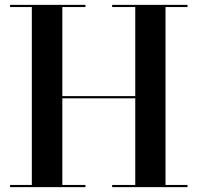

<svg xmlns="http://www.w3.org/2000/svg" viewBox="-20 -770 812 790"><path d="M21.5 -9V0H331.5V-9H236.5V-365.5H536.5V-9H441.5V0H751.5V-9H661V-741H751.5V-750H441.5V-741H536.5V-374.5H236.5V-741H331.5V-750H21.5V-741H111V-9Z"/></svg>

Font: Bodoni* 24pt Medium
Style: Regular
Weight: 500
Version: Version 2.3